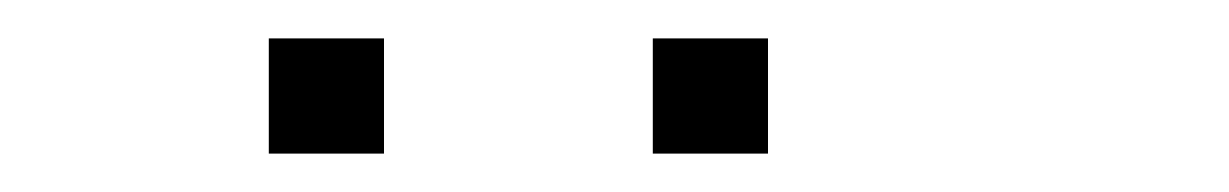

<svg xmlns="http://www.w3.org/2000/svg" viewBox="-20 -800 640 100"><path d="M121 -780Q120 -780 120 -780Q120 -780 120 -779V-721Q120 -720 120 -720Q120 -720 121 -720H179Q180 -720 180 -720Q180 -720 180 -721V-779Q180 -780 180 -780Q180 -780 179 -780ZM321 -780Q320 -780 320 -780Q320 -780 320 -779V-721Q320 -720 320 -720Q320 -720 321 -720H379Q380 -720 380 -720Q380 -720 380 -721V-779Q380 -780 380 -780Q380 -780 379 -780Z"/></svg>

Font: Doto Medium
Style: Regular
Weight: 500
Monospace: yes
Version: Version 1.000